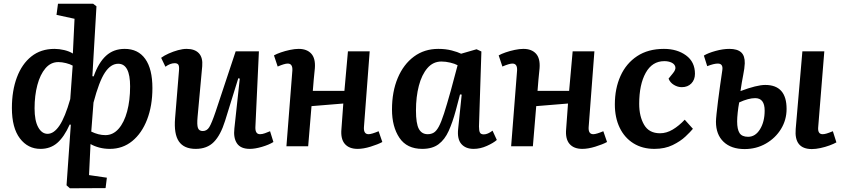

<svg xmlns="http://www.w3.org/2000/svg" viewBox="-20 -787 4541 1033"><path d="M477 -377 484 -376Q510 -450 550.5 -487Q591 -524 651 -524Q723 -524 761.5 -470Q800 -416 800 -313Q800 -218 771.5 -144Q743 -70 691.5 -28Q640 14 571 14Q541 14 514.5 7Q488 0 467 -12L459 155L555 169L548 225L356 226L338 210L361 -116L355 -117Q325 -50 288 -18Q251 14 198 14Q130 14 87 -42.5Q44 -99 44 -206Q44 -299 71 -371Q98 -443 149 -483.5Q200 -524 273 -524Q299 -524 326 -517.5Q353 -511 372 -499L381 -686L284 -707L292 -767H481L499 -753ZM236 -67Q270 -67 300 -111.5Q330 -156 358 -254L371 -434Q357 -442 335 -447.5Q313 -453 294 -453Q253 -453 224.5 -419.5Q196 -386 181 -329.5Q166 -273 166 -204Q166 -138 185.5 -102.5Q205 -67 236 -67ZM616 -444Q576 -444 544.5 -396.5Q513 -349 483 -235L471 -79Q510 -60 547 -60Q588 -60 618 -94Q648 -128 664 -187.5Q680 -247 680 -322Q680 -444 616 -444Z M847 -476Q863 -488 887.5 -499Q912 -510 937.5 -517Q963 -524 984 -524Q1028 -524 1050 -500.5Q1072 -477 1068 -431L1043 -158Q1039 -115 1045 -98.5Q1051 -82 1071 -82Q1093 -82 1106 -103Q1119 -124 1140 -186L1248 -511H1373L1354 -102Q1353 -65 1379 -65Q1391 -65 1405 -70Q1419 -75 1433 -81L1451 -23Q1427 -8 1389.5 3Q1352 14 1324 14Q1275 14 1255 -15.5Q1235 -45 1241 -96L1270 -364L1262 -366L1191 -137Q1167 -60 1130.5 -23Q1094 14 1033 14Q970 14 942.5 -26Q915 -66 922 -151L943 -407Q945 -431 939.5 -439Q934 -447 920 -447Q896 -447 870 -428Z M1827 -230 1656 -216 1638 0H1521L1553 -408Q1555 -445 1528 -445Q1511 -445 1474 -429L1454 -489Q1468 -497 1491 -505Q1514 -513 1540 -518.5Q1566 -524 1587 -524Q1631 -524 1654.5 -498.5Q1678 -473 1674 -420Q1671 -389 1668 -359Q1665 -329 1663 -298H1833L1852 -511H1969L1938 -102Q1936 -65 1963 -65Q1979 -65 2017 -81L2037 -23Q2013 -10 1974 2Q1935 14 1904 14Q1858 14 1835 -13Q1812 -40 1817 -93Z M2557 -107Q2557 -84 2562 -74Q2567 -64 2583 -64Q2604 -64 2630 -84L2653 -34Q2635 -18 2599.5 -2Q2564 14 2528 14Q2485 14 2462 -12.5Q2439 -39 2445 -94L2464 -278L2455 -279L2432 -192Q2415 -129 2394 -82.5Q2373 -36 2339.5 -11Q2306 14 2252 14Q2169 14 2129 -45.5Q2089 -105 2089 -198Q2089 -294 2120 -367.5Q2151 -441 2207 -482.5Q2263 -524 2338 -524Q2378 -524 2410.5 -515.5Q2443 -507 2461 -498L2544 -522L2570 -510ZM2281 -65Q2300 -65 2314 -73.5Q2328 -82 2341 -106Q2354 -130 2369 -176.5Q2384 -223 2405 -298L2442 -436Q2428 -444 2403 -450Q2378 -456 2355 -456Q2310 -456 2279.5 -420.5Q2249 -385 2233.5 -325.5Q2218 -266 2218 -193Q2218 -122 2233.5 -93.5Q2249 -65 2281 -65Z M3036 -230 2865 -216 2847 0H2730L2762 -408Q2764 -445 2737 -445Q2720 -445 2683 -429L2663 -489Q2677 -497 2700 -505Q2723 -513 2749 -518.5Q2775 -524 2796 -524Q2840 -524 2863.5 -498.5Q2887 -473 2883 -420Q2880 -389 2877 -359Q2874 -329 2872 -298H3042L3061 -511H3178L3147 -102Q3145 -65 3172 -65Q3188 -65 3226 -81L3246 -23Q3222 -10 3183 2Q3144 14 3113 14Q3067 14 3044 -13Q3021 -40 3026 -93Z M3552 -524Q3623 -524 3671 -489Q3719 -454 3719 -390Q3719 -358 3699.5 -338Q3680 -318 3648 -318Q3626 -318 3605.5 -330.5Q3585 -343 3577 -364L3599 -391Q3617 -412 3613.5 -427Q3610 -442 3593.5 -450Q3577 -458 3554 -458Q3489 -458 3454 -395Q3419 -332 3419 -228Q3419 -161 3445.5 -115.5Q3472 -70 3531 -70Q3566 -70 3599.5 -90Q3633 -110 3664 -143L3708 -94Q3695 -78 3668 -52.5Q3641 -27 3599 -6.5Q3557 14 3501 14Q3436 14 3388 -16Q3340 -46 3314 -100Q3288 -154 3288 -225Q3288 -311 3318.5 -378.5Q3349 -446 3408 -485Q3467 -524 3552 -524Z M3986 15Q3914 15 3873 -24Q3832 -63 3832 -132Q3832 -144 3835 -173.5Q3838 -203 3843 -242.5Q3848 -282 3854 -325Q3860 -368 3866 -408Q3872 -445 3842 -445Q3831 -445 3817 -441.5Q3803 -438 3785 -431L3767 -488Q3790 -502 3830 -513Q3870 -524 3904 -524Q3947 -524 3967.5 -505.5Q3988 -487 3987 -446Q3986 -420 3978.5 -383Q3971 -346 3964 -297Q4052 -330 4097 -330Q4212 -330 4212 -201Q4212 -142 4182 -93Q4152 -44 4100.5 -14.5Q4049 15 3986 15ZM4348 15Q4252 15 4261 -93L4297 -511H4415L4382 -102Q4379 -65 4406 -65Q4415 -65 4427 -68.5Q4439 -72 4461 -81L4480 -21Q4466 -13 4443 -4.5Q4420 4 4394.5 9.5Q4369 15 4348 15ZM4005 -51Q4044 -51 4069 -91.5Q4094 -132 4094 -192Q4094 -259 4043 -259Q4007 -259 3957 -236Q3952 -210 3949 -181.5Q3946 -153 3946 -134Q3946 -91 3959 -71Q3972 -51 4005 -51Z"/></svg>

Font: Literata 12pt SemiBold
Style: Italic
Weight: 600
Italic angle: -2°
Designer: Latin by Veronika Burian and Jose Scaglione. Greek by Irene Vlachou. Cyrillic by Vera Evstafieva
Foundry: TypeTogether
Version: Version 3.002